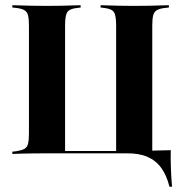

<svg xmlns="http://www.w3.org/2000/svg" viewBox="-20 -591 705 737"><path d="M91.1 -201.6V-492.7Q91.1 -518.5 87.5 -532.3Q83.9 -546 73.4 -552Q62.9 -558.1 42.7 -560.5L27.4 -562.1V-571Q40.3 -571 58.5 -570.2Q76.6 -569.4 100 -569Q123.4 -568.5 149.2 -568.5H159.7H171.8Q197.6 -568.5 219.8 -569Q241.9 -569.4 259.7 -570.2Q277.4 -571 289.5 -571V-562.1L275.8 -560.5Q246.8 -557.3 238.3 -544.4Q229.8 -531.5 229.8 -492.7V-201.6ZM425.8 -201.6V-492.7Q425.8 -531.5 417.3 -544.4Q408.9 -557.3 379.8 -560.5L366.1 -562.1V-571Q378.2 -571 396 -570.2Q413.7 -569.4 436.3 -569Q458.9 -568.5 483.9 -568.5H495.2H506.5Q533.1 -568.5 556 -569Q579 -569.4 597.6 -570.2Q616.1 -571 628.2 -571V-562.1L612.9 -560.5Q592.7 -558.1 582.3 -552Q571.8 -546 568.1 -532.3Q564.5 -518.5 564.5 -492.7V-201.6ZM149.2 -2.4Q123.4 -2.4 100 -2Q76.6 -1.6 58.5 -1.2Q40.3 -0.8 27.4 0V-8.9L42.7 -10.5Q62.9 -13.7 73.4 -19.4Q83.9 -25 87.5 -38.7Q91.1 -52.4 91.1 -78.2V-201.6H229.8V-9.7L225.8 -11.3H429L425.8 -9.7V-201.6H564.5V-2.4H159.7ZM412.9 -2.4 423.4 -11.3H465.3Q526.6 -12.1 567.3 -12.9Q608.1 -13.7 635.5 -14.5Q634.7 16.9 635.9 52Q637.1 87.1 640.3 125.8H630.6Q619.4 81.5 598.8 53.2Q578.2 25 545.6 10.9Q512.9 -3.2 464.5 -2.4Z"/></svg>

Font: Playfair 144pt SemiCondensed ExtraBold
Style: Regular
Weight: 800
Width: 4
Designer: Claus Eggers Sørensen
Foundry: Claus Eggers Sørensen
Version: Version 2.203